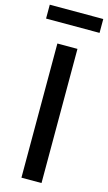

<svg xmlns="http://www.w3.org/2000/svg" viewBox="-167 -970 571 1016"><g transform="rotate(15 118.5 -461.5)"><path d="M64 0V-735H174V0ZM-28 -847V-923H265V-847Z"/></g></svg>

Font: Iosevka QP
Style: Bold
Weight: 700
Designer: Belleve Invis
Foundry: Belleve Invis
Version: Version 20.0.0; ttfautohint (v1.8.4)